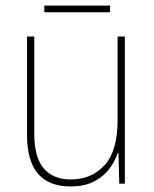

<svg xmlns="http://www.w3.org/2000/svg" viewBox="-20 -659 553 689"><path d="M428 -528V0H408L405 -111H403Q393 -81 372.5 -53.5Q352 -26 318 -8Q284 10 233 10Q77 10 77 -174V-528H103V-179Q103 -94 137 -54.5Q171 -15 234 -15Q309 -15 355.5 -66.5Q402 -118 402 -227V-528ZM375 -639V-615H139V-639Z"/></svg>

Font: Noto Sans SemiCondensed Thin
Style: Regular
Weight: 100
Width: 4
Designer: Monotype Design Team
Foundry: Monotype Imaging Inc.
Version: Version 2.013; ttfautohint (v1.8.4.7-5d5b)